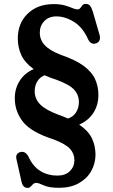

<svg xmlns="http://www.w3.org/2000/svg" viewBox="-20 -732 566 960"><path d="M162 182.5Q151.5 182.5 145.2 188.8Q139 195 133 201.2Q127 207.5 118.5 207.5Q94 207.5 87.5 176L62.5 65Q55.5 36.5 81 28.5Q106 21.5 122 50.5Q145 101 182.5 123.5Q220 146 266.5 146Q306.5 146 329 124Q351.5 102 352 69.5Q352 37 330.8 12.8Q309.5 -11.5 246.5 -35.5Q137 -70.5 95.5 -122.2Q54 -174 54 -241Q54 -290 78.8 -328.5Q103.5 -367 148.5 -386.5Q104.5 -418 86.8 -456.2Q69 -494.5 69 -539.5Q69 -615.5 118.2 -663.5Q167.5 -711.5 248.5 -711.5Q281 -711.5 303.5 -705Q326 -698.5 341.5 -691.8Q357 -685 367 -685Q376.5 -685 381.5 -691.8Q386.5 -698.5 392 -705.5Q397.5 -712.5 408.5 -712.5Q422 -712.5 429.8 -703.8Q437.5 -695 444.5 -672.5L478 -557Q482.5 -540.5 476.8 -529Q471 -517.5 457.5 -514.5Q433.5 -508 420 -536.5Q394 -595 350 -622.5Q306 -650 262 -650Q224 -650 201.5 -626.5Q179 -603 179 -569Q179 -532.5 204 -505.8Q229 -479 285 -457.5Q358 -432.5 398.8 -402.2Q439.5 -372 455.8 -335.8Q472 -299.5 472 -257Q472 -206.5 446.8 -167.5Q421.5 -128.5 376 -109Q422 -77.5 439.8 -40Q457.5 -2.5 457.5 42Q457 87 435.5 124.5Q414 162 373.2 184.5Q332.5 207 274 207Q225.5 207 199 194.8Q172.5 182.5 162 182.5ZM270.5 -159Q297 -149.5 320 -139.5Q346 -148 360 -169.8Q374 -191.5 374.5 -220Q375 -256 351.8 -282.5Q328.5 -309 261.5 -333.5Q229.5 -343.5 203.5 -355.5Q180 -347 166.8 -325.5Q153.5 -304 153.5 -276Q153.5 -237.5 181 -209.8Q208.5 -182 270.5 -159Z"/></svg>

Font: Fraunces 144pt S100 SemiBold
Style: Regular
Weight: 600
Version: Version 1.000; ttfautohint (v1.8.3)